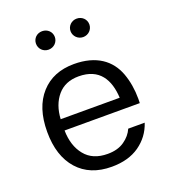

<svg xmlns="http://www.w3.org/2000/svg" viewBox="-131 -802 800 903"><g transform="rotate(-20 269.0 -350.5)"><path d="M499.5 -231C500 -238.3 500 -245.1 500 -252.4C500 -299.3 492.7 -342.3 478.5 -381.3C449.7 -459.5 382.3 -509.8 271 -509.8C201.2 -509.8 146 -487.3 105.5 -442.4C64.5 -397 43.9 -334 43.9 -252.4C43.9 -171.4 64.5 -108.4 105 -63C145.5 -17.6 201.7 5.4 274.4 5.4C329.6 5.4 376 -7.3 413.1 -33.2C449.7 -59.1 475.6 -93.3 489.7 -136.7H407.2C397.9 -115.2 382.8 -96.7 360.8 -81.5C338.9 -65.9 311 -58.1 276.9 -58.1C226.6 -58.1 189 -74.2 163.1 -106.4C137.2 -138.2 124 -179.7 123 -231ZM124 -287.1C126.5 -334.5 140.6 -373.5 166 -403.3C191.4 -433.1 226.6 -447.8 271.5 -447.8C376 -447.8 414.6 -378.4 419.4 -287.1ZM136.2 -660.2C136.2 -634.8 156.2 -613.8 183.1 -613.8C210 -613.8 230.5 -634.8 230.5 -660.2C230.5 -686 210 -706.1 183.1 -706.1C156.2 -706.1 136.2 -686 136.2 -660.2ZM309.1 -660.2C309.1 -634.8 330.1 -613.8 356 -613.8C382.8 -613.8 403.3 -634.8 403.3 -660.2C403.3 -686 382.8 -706.1 356 -706.1C330.1 -706.1 309.1 -686 309.1 -660.2Z"/></g></svg>

Font: Estedad Regular
Style: Regular
Weight: 400
Designer: Amin Abedi
Version: Version 7.3